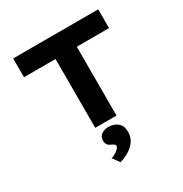

<svg xmlns="http://www.w3.org/2000/svg" viewBox="-220 -868 1269 1329"><g transform="rotate(-30 414.0 -203.0)"><path d="M326 0V-550H74V-700H754V-550H496V0ZM359 294 319 239Q333 235 349.5 226Q366 217 378.5 205Q391 193 391 181Q391 172 384.5 167.5Q378 163 367 158Q348 150 338 138.5Q328 127 328 105Q328 72 351.5 56Q375 40 409 40Q449 40 479 63.5Q509 87 509 137Q509 167 497.5 192.5Q486 218 464.5 237.5Q443 257 416 271Q389 285 359 294Z"/></g></svg>

Font: Lexend Mega
Style: Bold
Weight: 700
Version: Version 1.007